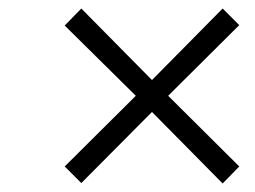

<svg xmlns="http://www.w3.org/2000/svg" viewBox="-20 -476 600 451"><path d="M132 -416 299 -251 132 -85 171 -46 337 -213 503 -45 542 -85 375 -251 542 -417 503 -456 337 -288 171 -456Z"/></svg>

Font: RazerF5 Light
Style: Italic
Weight: 300
Foundry: Razer Inc.
Version: Version 2